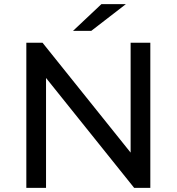

<svg xmlns="http://www.w3.org/2000/svg" viewBox="-20 -906 852 926"><path d="M202 -530 627 0H705V-700H610V-170L185 -700H107V0H202ZM420 -757 587 -886H469L332 -757Z"/></svg>

Font: Montserrat-Alt1 Med
Style: Regular
Weight: 500
Designer: Differentunic
Foundry: Differentunic
Version: Version 7.222